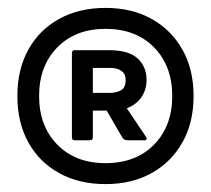

<svg xmlns="http://www.w3.org/2000/svg" viewBox="-20 -583 534 486"><path d="M24 -340Q24 -407 51.5 -457Q79 -507 129.5 -535Q180 -563 247 -563Q314 -563 364 -535Q414 -507 442 -457Q470 -407 470 -340Q470 -273 442 -223Q414 -173 364 -145Q314 -117 247 -117Q180 -117 129.5 -145Q79 -173 51.5 -223Q24 -273 24 -340ZM247 -170Q324 -170 370 -217Q416 -264 416 -340Q416 -416 370 -463Q324 -510 247 -510Q171 -510 125 -463Q79 -416 79 -340Q79 -264 125 -217Q171 -170 247 -170ZM215 -303V-236Q215 -228 208 -228H169Q162 -228 162 -236V-448Q162 -456 169 -456H255Q306 -456 328.5 -435Q351 -414 351 -381Q351 -356 338 -337Q325 -318 301 -309L350 -236Q352 -233 351 -230.5Q350 -228 347 -228H303Q293 -228 289 -236L250 -303ZM215 -348H260Q273 -348 285.5 -354Q298 -360 298 -381Q298 -396 287.5 -403.5Q277 -411 260 -411H215Z"/></svg>

Font: Zain ExtraBold
Style: Regular
Weight: 800
Designer: Zain,Boutros
Foundry: Mobile Telecommunications Company (Zain), 2024
Version: Version 1.50; ttfautohint (v1.8.4)